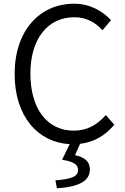

<svg xmlns="http://www.w3.org/2000/svg" viewBox="-20 -765 674 1036"><path d="M551 -144C503 -90 449 -60 378 -60C234 -60 144 -179 144 -368C144 -556 238 -672 381 -672C445 -672 495 -644 533 -602L579 -656C537 -702 469 -745 380 -745C195 -745 59 -601 59 -366C59 -137 184 3 356 13L315 97C378 107 401 123 401 152C401 185 373 201 279 208L287 251C402 244 465 213 465 150C465 104 435 84 385 72L412 11C488 2 548 -34 597 -92Z"/></svg>

Font: Noto Sans CJK JP DemiLight
Style: Regular
Weight: 350
Designer: Ryoko NISHIZUKA (kana & ideographs); Paul D. Hunt (Latin, Greek & Cyrillic); Wenlong ZHANG (bopomofo); Sandoll Communica
Foundry: Adobe Systems Incorporated
Version: Version 1.004;PS 1.004;hotconv 1.0.82;makeotf.lib2.5.63406